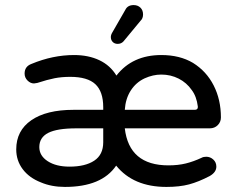

<svg xmlns="http://www.w3.org/2000/svg" viewBox="-20 -726 930 757"><path d="M417 -580Q417 -589 424 -600L474 -687Q483 -706 507 -706Q523 -706 533.5 -696Q544 -686 544 -669Q544 -653 534 -644L467 -563Q458 -553 444 -553Q432 -553 424.5 -560.5Q417 -568 417 -580ZM270 -293H387V-303Q387 -365 356 -394Q325 -423 257 -423Q223 -423 195 -417.5Q167 -412 127 -399L114 -397Q100 -397 88.5 -408.5Q77 -420 77 -436Q77 -464 104 -474Q188 -509 272 -509Q329 -509 372 -488.5Q415 -468 439 -428Q502 -509 616 -509Q689 -509 741 -478Q794 -445 822.5 -389Q851 -333 851 -263Q851 -245 838.5 -232.5Q826 -220 807 -220H472Q489 -74 644 -74Q682 -74 712.5 -81.5Q743 -89 775 -104Q782 -108 793 -108Q809 -108 821 -97Q833 -86 833 -69Q833 -47 807 -32Q763 -9 725.5 1Q688 11 636 11Q506 11 438 -73Q381 11 236 11Q183 11 141 -7Q95 -25 69.5 -59Q44 -93 44 -137Q44 -211 103.5 -252Q163 -293 270 -293ZM254 -69Q316 -69 351.5 -92.5Q387 -116 387 -165V-220H281Q205 -220 170 -202Q135 -184 135 -146Q135 -112 168 -90.5Q201 -69 254 -69ZM748 -293Q761 -293 760 -306Q755 -346 736 -371Q716 -400 684.5 -416Q653 -432 616 -432Q583 -432 550 -417Q516 -401 495.5 -369Q475 -337 472 -293Z"/></svg>

Font: 寒蝉全圆体
Style: Regular
Weight: 400
Designer: Warren2060
      Designed by Motoya company      

      [Varela Round]
      Joe Prince(Latin component); Avraham Cornf
Foundry: ChillType
Version: Version 3.200